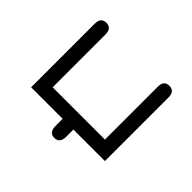

<svg xmlns="http://www.w3.org/2000/svg" viewBox="-132 -643 909 909"><g transform="rotate(45 323.0 -188.0)"><path d="M287 47V0H76V-426Q76 -468 112 -468Q148 -468 148 -426V-72H498V-426Q498 -468 534 -468Q570 -468 570 -426V0H359V47Q359 92 323 92Q287 92 287 47Z"/></g></svg>

Font: Jura SemiBold
Style: Regular
Weight: 600
Designer: Daniel Johnson, Alexei Vanyashin
Foundry: Daniel Johnson
Version: Version 5.103